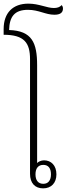

<svg xmlns="http://www.w3.org/2000/svg" viewBox="-43 -1031 366 1055"><path d="M194 4C239 4 267 -26 267 -73C267 -122 238 -150 199 -150C182 -150 167 -142 161 -135V-672C161 -796 133 -862 7 -866C9 -940 37 -977 111 -977C170 -977 207 -950 256 -950C287 -950 303 -961 303 -984C303 -991 301 -998 295 -1003C286 -991 270 -987 253 -987C214 -987 171 -1011 113 -1011C28 -1011 -23 -961 -23 -871V-840C91 -840 122 -795 122 -706V-76C122 -25 149 4 194 4ZM195 -21C167 -21 152 -40 152 -73C152 -106 167 -125 195 -125C223 -125 237 -106 237 -73C237 -40 222 -21 195 -21Z"/></svg>

Font: Noto Serif Thai Condensed ExtraLight
Style: Regular
Weight: 200
Width: 3
Designer: Monotype Design Team
Foundry: Monotype Imaging Inc.
Version: Version 2.002